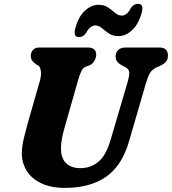

<svg xmlns="http://www.w3.org/2000/svg" viewBox="-20 -942 876 978"><path d="M544 -231.5 630 -524Q638.5 -552.5 638.5 -571Q638.5 -589.5 618 -600.5L606.5 -606Q584.5 -618 576.5 -628.5Q568.5 -639 569 -656Q569 -674 581.8 -687Q594.5 -700 620 -700H793Q814.5 -700 825 -688.8Q835.5 -677.5 835.5 -660Q835.5 -638 824.5 -626.5Q813.5 -615 793 -605L778.5 -599.5Q754 -587.5 743.5 -569.2Q733 -551 723 -517L637.5 -223Q601.5 -97.5 519.8 -41.2Q438 15 312 15Q236.5 15 187.2 -9.8Q138 -34.5 114.2 -75Q90.5 -115.5 91 -164Q92 -199.5 102.5 -241.8Q113 -284 122 -317L183.5 -531.5Q190.5 -556.5 188.2 -578.5Q186 -600.5 176 -607.5L165 -613.5Q149 -625.5 143 -634.5Q137 -643.5 137 -660Q137.5 -676 148.5 -688Q159.5 -700 178.5 -700H426Q470.5 -700 470 -663Q469.5 -647 460.5 -631.2Q451.5 -615.5 434 -608.5L420 -604Q403 -597 395 -580.8Q387 -564.5 378.5 -536L316 -317Q302.5 -271.5 296.5 -241.5Q290.5 -211.5 290.5 -188Q290 -137 316.2 -111.2Q342.5 -85.5 389.5 -85.5Q441.5 -85.5 480.8 -117.5Q520 -149.5 544 -231.5ZM584 -758Q554 -758 534.2 -771.8Q514.5 -785.5 498.8 -799Q483 -812.5 465.5 -812.5Q439.5 -812.5 419.5 -776Q405 -753 382.5 -753Q351.5 -753 363.5 -797.5Q379 -856.5 412 -887Q445 -917.5 481.5 -917.5Q511.5 -917.5 531.2 -903.8Q551 -890 566.5 -876.2Q582 -862.5 600 -862.5Q627 -862.5 646 -900Q660 -922.5 683 -922.5Q714 -922.5 702 -878Q686 -819 653 -788.5Q620 -758 584 -758Z"/></svg>

Font: Fraunces 9pt SuperSoft
Style: Bold Italic
Weight: 700
Italic angle: -16°
Version: Version 1.000;[b76b70a41]